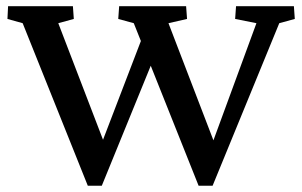

<svg xmlns="http://www.w3.org/2000/svg" viewBox="-20 -593 969 616"><path d="M477.5 -416 306.6 2.9H261.7L52.7 -518.6L3.9 -532.2L5.9 -573.2H213.9L216.8 -532.2L167 -518.6L325.2 -106.4H295.9L445.3 -496.1ZM617.2 2.9 409.2 -518.6 359.4 -532.2 362.3 -573.2H577.1L580.1 -532.2L520.5 -518.6L678.7 -106.4H651.4L802.7 -518.6L734.4 -532.2L737.3 -573.2H922.9L925.8 -532.2L876 -518.6L662.1 2.9Z"/></svg>

Font: Crimson Pro Medium
Style: Regular
Weight: 500
Designer: Jacques Le Bailly
Foundry: Baron von Fonthausen
Version: Version 1.003